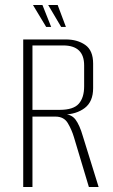

<svg xmlns="http://www.w3.org/2000/svg" viewBox="-20 -749 451 769"><path d="M73 0V-591H244Q290 -591 321.5 -569Q353 -547 353 -494V-396Q353 -342 319.5 -316.5Q286 -291 234 -290V-292Q266 -292 282.5 -270Q299 -248 312 -203L375 0H336L276 -200Q267 -230 251.5 -256Q236 -282 202 -282H110V0ZM110 -309H219Q274 -309 295.5 -333.5Q317 -358 317 -403V-487Q317 -527 296 -547Q275 -567 233 -567H110ZM244 -641H225L173 -729H211ZM185 -641H165L112 -729H150Z"/></svg>

Font: Alumni Sans Thin ExtraLight
Style: Regular
Weight: 250
Version: Version 1.018